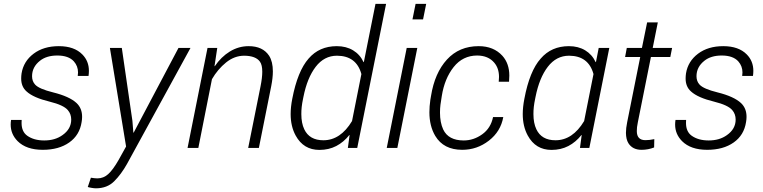

<svg xmlns="http://www.w3.org/2000/svg" viewBox="-20 -782 4032 1015"><path d="M206 10Q119 10 73 -36Q36.5 -73 36.5 -123.5Q36.5 -135 38.5 -148H94.5L94 -132Q94 -86 124 -64.5Q159 -39.5 214 -39.5Q271 -39.5 310 -67.5Q356.5 -100 356.5 -150Q356.5 -179 338.5 -200Q316 -226.5 243 -244.5Q156.5 -265.5 120.5 -298.5Q91.5 -324 92 -368Q92 -380 94 -394Q104.5 -458 157.5 -498Q210.5 -538 291 -538Q372.5 -538 415.5 -494Q450 -459 450 -407.5Q450 -394.5 448 -380.5H391Q392.5 -390.5 392.5 -399Q392.5 -432.5 370.5 -457.5Q342.5 -488.5 283 -488.5Q226 -488.5 191.5 -461Q149.5 -428 149.5 -379Q149.5 -352.5 165.5 -335Q186 -312 261 -293.5Q347.5 -272 385 -237Q414.5 -209 414 -163.5Q414 -151 411.5 -137Q401 -67.5 346 -28.8Q291 10 206 10Z M487 213.5Q478 213.5 464.5 211.2Q451 209 444 206.5L460.5 157.5Q481.5 161 495 161Q527 161 552 138.5Q577 116 606.5 64.5L646.5 -7.5L561 -528.5H624L680 -143L685 -80.5H686.5L923.5 -528.5H987L651.5 84.5Q621 139 583.8 176.2Q546.5 213.5 487 213.5Z M1348.5 0H1292L1357.5 -326.5Q1366.5 -371.5 1366.5 -402.5Q1366.5 -438.5 1354.5 -455.5Q1332.5 -487 1271 -487.5Q1219.5 -487.5 1175.2 -451.8Q1131 -416 1100.5 -363.5L1028.5 0H971.5L1077 -528.5H1128.5L1114 -432.5L1115.5 -432Q1149 -481.5 1195.2 -509.8Q1241.5 -538 1294.5 -538Q1369 -538 1402.5 -487.5Q1422.5 -456.5 1422.5 -404.5Q1422.5 -371 1414 -327.5Z M1668.5 10.5Q1584.5 10.5 1543 -65.5Q1516.5 -114 1516.5 -179Q1516.5 -216 1525 -259.5Q1553 -406 1611.5 -472.5Q1668 -538 1760.5 -538Q1810 -538 1846.5 -516Q1883 -494 1902 -453.5L1903.5 -454L1965 -761.5H2021L1868.5 0H1819L1828 -67.5L1827 -68.5Q1797 -30.5 1757.5 -10Q1718 10.5 1668.5 10.5ZM1689.5 -40.5Q1780 -40.5 1841 -142L1890.5 -390.5Q1864 -487 1761.5 -487.5Q1694 -487.5 1649 -429Q1604 -370.5 1584 -269.5L1582 -259.5Q1572.5 -215 1573 -178.5Q1573 -131 1588.5 -98.5Q1616 -40.5 1689.5 -40.5Z M2080.5 0H2024.5L2130 -528.5H2186ZM2216.5 -679.5H2160.5L2177 -761.5H2233Z M2423.5 10Q2325 10 2281 -63.5Q2250 -115.5 2250 -188.5Q2250 -219.5 2255 -254L2258.5 -274.5Q2278 -396.5 2342.8 -467.2Q2407.5 -538 2510.5 -538Q2589.5 -538 2636 -487Q2672.5 -446 2672.5 -382.5Q2672.5 -367 2671 -350H2616.5Q2618 -362.5 2618 -375Q2618 -421.5 2592.5 -451Q2561 -488 2503 -488.5Q2426.5 -488.5 2378.2 -427.5Q2330 -366.5 2315.5 -274.5Q2311 -247.5 2308.5 -228.5Q2306 -209.5 2306 -186.5Q2306 -134.5 2323 -97.5Q2350.5 -39.5 2431.5 -39.5Q2484 -39.5 2529.2 -72Q2574.5 -104.5 2586.5 -163H2640.5Q2627 -87 2564.5 -38.5Q2502 10 2423.5 10Z M2895.5 10.5Q2811.5 10.5 2770 -65.5Q2743.5 -114 2743.5 -179Q2743.5 -216 2752 -259.5Q2779.5 -406.5 2838.5 -472.5Q2895 -538 2987.5 -538Q3037 -538 3073.5 -516Q3110 -494 3129 -453.5L3130.5 -454L3145 -528.5H3201L3095.5 0H3046L3055 -67.5L3054 -68.5Q3024 -30.5 2984.5 -10Q2945 10.5 2895.5 10.5ZM2916.5 -40.5Q3007 -40.5 3068 -142L3117.5 -390.5Q3091 -487 2988.5 -487.5Q2921 -487.5 2876 -429Q2831 -370.5 2811 -269.5L2809 -259.5Q2799.5 -215 2800 -178.5Q2800 -131 2815.5 -98.5Q2843 -40.5 2916.5 -40.5Z M3371.5 10Q3324 10 3302 -25Q3289.5 -45 3289 -79.5Q3289 -104 3295.5 -136L3364.5 -480.5H3284.5L3293.5 -528.5H3373.5L3401 -663.5H3457.5L3430.5 -528.5H3533L3523.5 -480.5H3421L3352 -136Q3346 -107.5 3346.5 -89Q3346.5 -41 3392 -41Q3413.5 -41 3439 -46.5L3438 -2.5Q3406.5 10 3371.5 10Z M3718.5 10Q3631.5 10 3585.5 -36Q3549 -73 3549 -123.5Q3549 -135 3551 -148H3607L3606.5 -132Q3606.5 -86 3636.5 -64.5Q3671.5 -39.5 3726.5 -39.5Q3783.5 -39.5 3822.5 -67.5Q3869 -100 3869 -150Q3869 -179 3851 -200Q3828.5 -226.5 3755.5 -244.5Q3669 -265.5 3633 -298.5Q3604 -324 3604.5 -368Q3604.5 -380 3606.5 -394Q3617 -458 3670 -498Q3723 -538 3803.5 -538Q3885 -538 3928 -494Q3962.5 -459 3962.5 -407.5Q3962.5 -394.5 3960.5 -380.5H3903.5Q3905 -390.5 3905 -399Q3905 -432.5 3883 -457.5Q3855 -488.5 3795.5 -488.5Q3738.5 -488.5 3704 -461Q3662 -428 3662 -379Q3662 -352.5 3678 -335Q3698.5 -312 3773.5 -293.5Q3860 -272 3897.5 -237Q3927 -209 3926.5 -163.5Q3926.5 -151 3924 -137Q3913.5 -67.5 3858.5 -28.8Q3803.5 10 3718.5 10Z"/></svg>

Font: Roberto Sans Light
Style: Italic
Weight: 300
Italic angle: -11°
Designer: Google
Version: Version 1.00;June 11, 2020;FontCreator 12.0.0.2522 64-bit; t